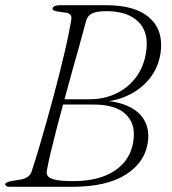

<svg xmlns="http://www.w3.org/2000/svg" viewBox="-23 -720 662 740"><path d="M309 -640Q298 -598 283.8 -547.5Q269.5 -497 254.2 -441.8Q239 -386.5 224 -331.8Q209 -277 195.8 -226Q182.5 -175 172.5 -133Q162.5 -91 157.5 -61.5Q154.5 -48.5 163 -39.5Q171.5 -30.5 194.8 -26.2Q218 -22 260 -22Q360 -22 420.5 -63Q481 -104 491 -176.5Q501 -242.5 461.5 -279.8Q422 -317 339.5 -317H199.5L209.5 -337.5H322.5Q378 -337.5 424 -359.2Q470 -381 500.8 -421.8Q531.5 -462.5 540 -519Q552 -595 510.2 -636Q468.5 -677 388 -677Q348 -677 330.8 -667.5Q313.5 -658 309 -640ZM210 -700H385Q499.5 -700 553.8 -651Q608 -602 596 -516.5Q587.5 -459 552.8 -416.2Q518 -373.5 465.2 -350Q412.5 -326.5 349 -326.5L346 -333Q418 -333 465 -313.2Q512 -293.5 532.8 -257.5Q553.5 -221.5 547 -172.5Q536.5 -95 462.5 -47.5Q388.5 0 253.5 0H15.5Q5.5 0 1.2 -3Q-3 -6 -3 -10.5Q-3 -14 4 -17.2Q11 -20.5 25.5 -23L56 -28Q74 -31 84.8 -39.2Q95.5 -47.5 99 -59.5Q114 -105 128.2 -153.2Q142.5 -201.5 156.5 -251Q170.5 -300.5 183.2 -348.2Q196 -396 207 -440Q218 -484 227 -522.5Q236 -561 242 -591.5Q248 -622 251.5 -642Q254 -656 248.8 -662.2Q243.5 -668.5 234.5 -670.5L197 -676Q189 -677.5 184.2 -679.8Q179.5 -682 179.5 -686Q179.5 -692 186.8 -696Q194 -700 210 -700Z"/></svg>

Font: Fraunces ExtraLight
Style: Italic
Weight: 250
Italic angle: -16°
Version: Version 1.000;[b76b70a41]